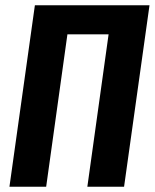

<svg xmlns="http://www.w3.org/2000/svg" viewBox="-20 -712 590 732"><path d="M453 0H313L394 -581H237L156 0H16L113 -692H550Z"/></svg>

Font: Fira Sans Compressed SemiBold
Style: Italic
Weight: 600
Width: 1
Italic angle: -8°
Designer: bBox Type GmbH & Carrois Corporate GbR & Edenspiekermann AG
Foundry: bBox Type GmbH & Carrois Corporate GbR & Edenspiekermann AG
Version: Version 4.301